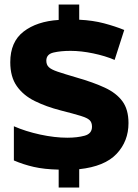

<svg xmlns="http://www.w3.org/2000/svg" viewBox="-20 -780 617 858"><path d="M42 -63V-215.8Q94.2 -192.9 159.4 -178.7Q224.6 -164.6 280.8 -164.6Q325.2 -164.6 358.2 -173.6Q391.1 -182.6 391.1 -213.9Q391.1 -232.4 380.9 -242.7Q370.6 -252.9 340.6 -262.2Q310.5 -271.5 251 -286.6Q186.5 -303.2 135.5 -328.4Q84.5 -353.5 55.2 -395Q25.9 -436.5 25.9 -502Q25.9 -592.8 85.2 -638.7Q144.5 -684.6 242.2 -690.9V-759.8H334V-691.9Q395 -689 444.8 -675.8Q494.6 -662.6 535.2 -646L492.2 -512.2Q450.2 -530.3 396.2 -541.5Q342.3 -552.7 295.4 -552.7Q251 -552.7 219 -545.2Q187 -537.6 187 -508.8Q187 -491.2 197.5 -480.5Q208 -469.7 237.5 -459.7Q267.1 -449.7 323.7 -433.1Q397 -412.1 448.5 -388.2Q500 -364.3 527.1 -327.4Q554.2 -290.5 554.2 -230Q554.2 -148.9 501 -92.5Q447.8 -36.1 334 -23.9V58.1H242.2V-22Q177.2 -23.4 130.6 -34.2Q84 -44.9 42 -63Z"/></svg>

Font: Open Sans ExtraBold
Style: Regular
Weight: 800
Designer: Monotype Design Team
Foundry: Monotype Imaging Inc.
Version: Version 3.003; ttfautohint (v1.8.4)